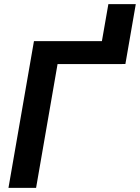

<svg xmlns="http://www.w3.org/2000/svg" viewBox="-20 -910 678 930"><path d="M587.4 -600.1H571.8V-599.6H258.8L154.8 0H21L144.5 -710.9H473.6L504.9 -890.1H637.7Z"/></svg>

Font: Roboto Mono
Style: Bold Italic
Weight: 700
Designer: Google
Version: Version 2.000985; 2015; ttfautohint (v1.3)